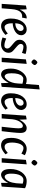

<svg xmlns="http://www.w3.org/2000/svg" viewBox="1378 -2120 753 3550"><g transform="rotate(90 1755.0 -345.5)"><path d="M51.9 0 82.9 -448 152.3 -461.8 157.8 -335.2Q188.2 -404.1 228.1 -433Q268 -461.8 307.8 -461.8Q314.5 -461.8 317.7 -461.5Q320.9 -461.1 322.1 -460.8L305.6 -375.1Q300.8 -377.2 294.2 -377.7Q287.6 -378.2 282.3 -378.2Q264.7 -378.2 243.9 -372Q223.1 -365.7 203.2 -345.9Q183.3 -326.2 168.5 -286.2Q153.8 -246.2 148.5 -178.7L134.3 0Z M463.1 11.3Q399.6 11.3 361.4 -33.6Q323.3 -78.5 323.3 -166.9Q323.3 -237.6 339.7 -292.6Q356.2 -347.6 384.4 -385.3Q412.7 -423 448.5 -442.4Q484.4 -461.8 522.2 -461.8Q575.4 -461.8 603.7 -430.9Q632 -400 632 -360.3Q632 -324.3 612.6 -296.1Q593.3 -267.8 561.2 -247.6Q529.1 -227.5 489.8 -216.2Q450.6 -204.9 410.7 -202.8Q410.3 -179.2 412.9 -153.1Q415.6 -127 424 -104.2Q432.3 -81.4 446.4 -67.2Q460.5 -52.9 482.1 -52.9Q513.1 -52.9 542.1 -70.3Q571.1 -87.7 599.9 -112.9L625.7 -68.6Q605.6 -49.4 579.2 -30.9Q552.7 -12.4 522.9 -0.5Q493.1 11.3 463.1 11.3ZM410.2 -250.6Q475.5 -253.4 514.2 -282Q553 -310.6 553 -350Q553 -374.3 539.1 -389.8Q525.2 -405.2 503.3 -405.2Q490.4 -405.2 476.1 -399.8Q461.8 -394.5 448.4 -378.6Q435 -362.6 424.5 -332.1Q414.1 -301.6 410.2 -250.6Z M805.8 11.8Q763.3 11.8 729.3 2.8Q695.3 -6.2 673.5 -14.8L692.7 -84.1Q725.4 -68.7 758.8 -59.2Q792.2 -49.7 826 -49.7Q853 -49.7 865.3 -65.9Q877.7 -82.1 877.7 -101.7Q877.7 -118.1 868.3 -135.1Q858.9 -152.1 832.3 -174.7L775.3 -223.2Q745.7 -247.6 730.7 -271.5Q715.8 -295.3 715.8 -327.8Q715.8 -371.7 737.6 -401.4Q759.3 -431.2 792.5 -446.5Q825.6 -461.8 860.3 -461.8Q882.4 -461.8 906.4 -458.3Q930.3 -454.8 950.1 -449.9Q969.9 -445 978.7 -440L958.7 -374.3Q945.1 -380.1 925.1 -386.6Q905.1 -393.2 883.9 -397.7Q862.6 -402.2 844.1 -402.2Q819.9 -402.2 806.3 -388.1Q792.6 -374.1 792.6 -351.3Q792.6 -337.4 801.7 -321.6Q810.8 -305.8 839.7 -280.3L897 -230.6Q929.1 -205 942.7 -182.1Q956.3 -159.1 956.3 -128.3Q956.3 -93.6 942.3 -67.2Q928.4 -40.8 906.2 -23.5Q884.1 -6.1 857.5 2.9Q831 11.8 805.8 11.8Z M1046.9 0 1078.9 -448 1161.3 -461.8 1128.3 0ZM1129.7 -550.2Q1121.3 -550.2 1109.4 -557.6Q1097.5 -565.1 1088.8 -576.5Q1080 -588 1080 -598.1Q1080 -609.4 1089.6 -623.8Q1099.2 -638.2 1111.8 -648.6Q1124.5 -659.1 1132.9 -659.1Q1142 -659.1 1153.9 -651.3Q1165.8 -643.5 1174.5 -632.1Q1183.3 -620.8 1183.3 -609Q1183.3 -600.4 1173.9 -586Q1164.6 -571.6 1152.2 -560.9Q1139.8 -550.2 1129.7 -550.2Z M1359.8 11.1Q1336.8 11.1 1316.6 2Q1296.4 -7.1 1281.3 -27.6Q1266.2 -48.2 1257.4 -83.5Q1248.7 -118.8 1248.7 -171.3Q1248.7 -222.1 1260.8 -266.3Q1272.9 -310.5 1293.4 -346.3Q1313.9 -382 1340.5 -408Q1367.1 -433.9 1396 -447.9Q1424.8 -461.8 1453.9 -461.8Q1475.2 -461.8 1492.8 -459.6Q1510.4 -457.4 1534 -448.2L1552.5 -687.8L1634.1 -701.6L1585.9 0L1518.1 11.8L1512.4 -130.1Q1477.3 -60.3 1436.8 -24.6Q1396.4 11.1 1359.8 11.1ZM1393.6 -54.9Q1407.6 -54.9 1427.6 -69.8Q1447.6 -84.7 1468.5 -115Q1489.4 -145.4 1504.9 -191Q1520.4 -236.7 1523.9 -298.9L1529.2 -383.3Q1510.8 -389 1485 -394.1Q1459.1 -399.2 1437 -399.2Q1409.5 -399.2 1386 -375.7Q1362.5 -352.2 1348.8 -304Q1335.2 -255.7 1335.2 -181Q1335.2 -111.3 1352.2 -83.1Q1369.3 -54.9 1393.6 -54.9Z M1845.1 11.3Q1781.6 11.3 1743.4 -33.6Q1705.3 -78.5 1705.3 -166.9Q1705.3 -237.6 1721.7 -292.6Q1738.2 -347.6 1766.4 -385.3Q1794.7 -423 1830.5 -442.4Q1866.4 -461.8 1904.2 -461.8Q1957.4 -461.8 1985.7 -430.9Q2014 -400 2014 -360.3Q2014 -324.3 1994.6 -296.1Q1975.3 -267.8 1943.2 -247.6Q1911.1 -227.5 1871.8 -216.2Q1832.6 -204.9 1792.7 -202.8Q1792.3 -179.2 1794.9 -153.1Q1797.6 -127 1806 -104.2Q1814.3 -81.4 1828.4 -67.2Q1842.5 -52.9 1864.1 -52.9Q1895.1 -52.9 1924.1 -70.3Q1953.1 -87.7 1981.9 -112.9L2007.7 -68.6Q1987.6 -49.4 1961.2 -30.9Q1934.7 -12.4 1904.9 -0.5Q1875.1 11.3 1845.1 11.3ZM1792.2 -250.6Q1857.5 -253.4 1896.2 -282Q1935 -310.6 1935 -350Q1935 -374.3 1921.1 -389.8Q1907.2 -405.2 1885.3 -405.2Q1872.4 -405.2 1858.1 -399.8Q1843.8 -394.5 1830.4 -378.6Q1817 -362.6 1806.5 -332.1Q1796.1 -301.6 1792.2 -250.6Z M2087.9 0 2118.9 -448 2188.3 -461.8 2193.5 -327.4Q2228.5 -394.4 2269.1 -428.1Q2309.7 -461.8 2347.7 -461.8Q2393.4 -461.8 2416 -433.1Q2438.6 -404.3 2438.6 -344.2Q2438.6 -320.2 2435.9 -283.4Q2433.1 -246.7 2428.7 -204.1Q2424.3 -161.5 2419.6 -120.5Q2414.8 -79.5 2411.2 -47.2Q2407.6 -15 2405.8 0H2324.2Q2325.4 -14 2328.7 -44.4Q2331.9 -74.7 2336.2 -112.3Q2340.5 -149.9 2344.1 -188.2Q2347.7 -226.6 2350.3 -258.5Q2353 -290.5 2353 -307.7Q2353 -353.7 2342.4 -372.5Q2331.8 -391.2 2305.7 -391.2Q2293.5 -391.2 2276.3 -380.9Q2259.2 -370.6 2240.6 -347.6Q2222.1 -324.6 2207.1 -287.6Q2192.2 -250.5 2185.5 -197.7L2170.3 0Z M2664.7 11.8Q2625.9 11.8 2595.6 -6.5Q2565.2 -24.9 2547.5 -66Q2529.7 -107 2529.7 -172.9Q2529.7 -266.2 2558.9 -330.6Q2588.1 -395.1 2634.1 -428.5Q2680.1 -461.8 2730.3 -461.8Q2757.9 -461.8 2781.8 -455.6Q2805.7 -449.4 2824.1 -441.3Q2842.4 -433.1 2850.5 -426.8L2820.2 -364.3Q2803.1 -374.3 2786.9 -382.6Q2770.6 -391 2753.1 -396.7Q2735.6 -402.3 2715 -402.3Q2693.1 -402.3 2676.4 -387.8Q2659.8 -373.3 2648.1 -349.9Q2636.4 -326.5 2629.3 -298.5Q2622.2 -270.5 2619.1 -243.2Q2616 -215.9 2616 -194Q2616 -145.7 2624.7 -114.6Q2633.5 -83.5 2651.4 -68.4Q2669.3 -53.3 2695.2 -53.3Q2727.7 -53.3 2755.6 -71.9Q2783.5 -90.4 2808.6 -112.4L2833.7 -69Q2815.5 -52.6 2789 -33.6Q2762.5 -14.5 2731.1 -1.3Q2699.7 11.8 2664.7 11.8Z M2904.9 0 2936.9 -448 3019.3 -461.8 2986.3 0ZM2987.7 -550.2Q2979.3 -550.2 2967.4 -557.6Q2955.5 -565.1 2946.8 -576.5Q2938 -588 2938 -598.1Q2938 -609.4 2947.6 -623.8Q2957.2 -638.2 2969.8 -648.6Q2982.5 -659.1 2990.9 -659.1Q3000 -659.1 3011.9 -651.3Q3023.8 -643.5 3032.5 -632.1Q3041.3 -620.8 3041.3 -609Q3041.3 -600.4 3031.9 -586Q3022.6 -571.6 3010.2 -560.9Q2997.8 -550.2 2987.7 -550.2Z M3211.9 11.8Q3166.7 11.8 3136.2 -28.1Q3105.7 -68 3105.7 -164Q3105.7 -223.4 3121.5 -276.9Q3137.4 -330.4 3167.1 -371.9Q3196.8 -413.4 3238 -437.6Q3279.1 -461.8 3329 -461.8Q3363.9 -461.8 3399.7 -453.8Q3435.5 -445.8 3460.1 -431L3430.1 0L3362.3 11.8L3360.9 -120.5Q3343.1 -77.5 3316.9 -47.8Q3290.7 -18 3263.2 -3.1Q3235.7 11.8 3211.9 11.8ZM3248.7 -54.9Q3266.6 -54.9 3291.2 -74.5Q3315.7 -94.2 3337.6 -141.2Q3359.5 -188.2 3368.7 -268.8L3376.2 -387.5Q3363.8 -393.2 3343 -397.2Q3322.3 -401.1 3304.7 -401.1Q3281.5 -401.1 3260.8 -387.1Q3240.1 -373.1 3224.4 -345Q3208.7 -316.9 3199.8 -273.7Q3191 -230.5 3191 -173Q3191 -135.3 3198.1 -108.7Q3205.2 -82.1 3218 -68.5Q3230.9 -54.9 3248.7 -54.9Z"/></g></svg>

Font: Ancizar Sans Thin
Style: Italic
Weight: 100
Italic angle: -4°
Designer: Cesar Puertas, Viviana Monsalve, Julian Moncada, Julian Prieto, Jose Castro, Mariel Hernandez, Felipe Aragon, Sara Alarc
Version: Version 8.100